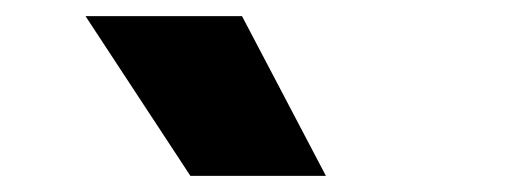

<svg xmlns="http://www.w3.org/2000/svg" viewBox="-20 -828 640 238"><path d="M216 -610 86 -808H280L384 -610Z"/></svg>

Font: Encode Sans Condensed Black
Style: Regular
Weight: 900
Width: 3
Designer: Multiple Designers
Foundry: Impallari Type
Version: Version 2.000